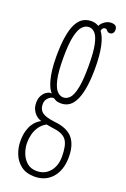

<svg xmlns="http://www.w3.org/2000/svg" viewBox="-154 -601 590 899"><g transform="rotate(20 141.0 -151.0)"><path d="M144.5 249Q102 249 75.8 228.8Q49.5 208.5 37.5 177.8Q25.5 147 25.5 115.5Q25.5 85.5 31.5 64.2Q37.5 43 46.8 28.8Q56 14.5 66.5 6Q77 -2.5 85.5 -6.5Q80.5 -7.5 72 -11.8Q63.5 -16 54.8 -24.5Q46 -33 39.8 -46.8Q33.5 -60.5 33.5 -80Q33.5 -101 41.8 -115.5Q50 -130 61.2 -137.5Q72.5 -145 81.5 -145Q83 -145 85.2 -145Q87.5 -145 88 -144.5Q80.5 -151 73.2 -165.2Q66 -179.5 60.2 -201Q54.5 -222.5 51.2 -251Q48 -279.5 48 -314.5Q48 -374 54.8 -414.5Q61.5 -455 74.2 -479.8Q87 -504.5 105.2 -515.5Q123.5 -526.5 146.5 -526.5Q179.5 -526.5 199.5 -501.8Q219.5 -477 228.8 -432Q238 -387 238 -325.5Q238 -272.5 232 -233Q226 -193.5 214.2 -167.2Q202.5 -141 184.8 -128.2Q167 -115.5 143.5 -115.5Q125 -115.5 115.8 -120.8Q106.5 -126 105.5 -126.5Q105 -127 104 -127.2Q103 -127.5 101 -127.5Q89.5 -127.5 77 -115Q64.5 -102.5 64.5 -83.5Q64.5 -57 81.8 -43.5Q99 -30 145.5 -24.5Q209.5 -18 237 15Q264.5 48 264.5 108Q264.5 142 255.5 168.2Q246.5 194.5 230.2 212.5Q214 230.5 192.2 239.8Q170.5 249 144.5 249ZM144.5 221Q184.5 221 209 192Q233.5 163 233.5 117.5Q233.5 61 216.8 37.2Q200 13.5 159 7.5Q148.5 6 139.5 4.5Q130.5 3 124 1.8Q117.5 0.5 114.5 0Q93.5 11.5 81 29.5Q68.5 47.5 63 68.5Q57.5 89.5 57.5 111Q57.5 136.5 66.8 161.8Q76 187 95.2 204Q114.5 221 144.5 221ZM143.5 -145.5Q161 -145.5 175 -160.2Q189 -175 197.2 -213.8Q205.5 -252.5 205.5 -323.5Q205.5 -393 197.5 -430.2Q189.5 -467.5 176 -482Q162.5 -496.5 145.5 -496.5Q128.5 -496.5 113.8 -482Q99 -467.5 90 -429.2Q81 -391 81 -320Q81 -250.5 89.8 -212.8Q98.5 -175 112.8 -160.2Q127 -145.5 143.5 -145.5ZM178 -498Q181.5 -522 199.5 -536.5Q217.5 -551 236 -551Q252.5 -551 259.2 -544.5Q266 -538 266 -525.5Q266 -516 260.5 -509.2Q255 -502.5 245 -502.5Q238 -502.5 234.2 -506Q230.5 -509.5 227.5 -513Q224.5 -516.5 218 -516.5Q211 -516.5 206.2 -510.2Q201.5 -504 201.5 -495.5Z"/></g></svg>

Font: Imbue Thin 10pt Thin
Style: Regular
Weight: 250
Version: Version 1.102